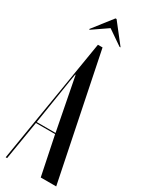

<svg xmlns="http://www.w3.org/2000/svg" viewBox="-224 -894 727 935"><g transform="rotate(30 140.0 -426.5)"><path d="M113 -699H139L282 0H195L150 -218H42L6 0H-2ZM83 -478 43 -224H149L92 -518H90ZM123 -853H129L215 -743H209L126 -800L43 -743H37Z"/></g></svg>

Font: Moniqa SemBd Narrow Display
Style: Regular
Weight: 600
Width: 4
Designer: Rajesh Rajput
Foundry: Rajesh Rajput
Version: Version 1.000